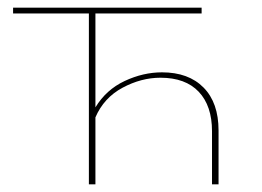

<svg xmlns="http://www.w3.org/2000/svg" viewBox="-20 -479 682 499"><path d="M548 -140V0H531V-138Q531 -204 496.5 -240.5Q462 -277 397 -277Q347 -277 298.5 -251Q250 -225 228 -174V0H211V-444H14V-459H504V-444H228V-200Q256 -246 304 -268.5Q352 -291 401 -291Q470 -291 509 -251.5Q548 -212 548 -140Z"/></svg>

Font: Ysabeau SC Thin
Style: Regular
Weight: 200
Designer: Christian Thalmann (Catharsis Fonts)
Version: Version 0.003